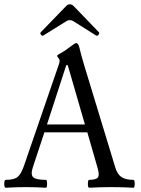

<svg xmlns="http://www.w3.org/2000/svg" viewBox="-22 -881 663 904"><path d="M182.1 -713.9Q176.3 -710.4 170.9 -717.5Q165.5 -724.6 169.9 -729L287.1 -850.1Q296.4 -860.8 307.1 -860.8Q317.9 -860.8 327.1 -850.1L442.9 -730Q447.8 -725.1 441.9 -717.5Q436 -710 430.2 -713.9L321.8 -782.2Q315.4 -786.1 307.1 -786.1Q297.4 -786.1 292 -782.2ZM4.9 2.9Q-2 2.9 -2 -15.6Q-2 -34.2 4.9 -34.2Q43 -34.2 59.8 -46.9Q76.7 -59.6 90.8 -100.1L255.9 -580.1Q258.8 -588.9 258.8 -596.2Q258.8 -600.6 252.9 -607.9Q247.1 -615.2 247.1 -618.2Q247.1 -622.1 264.2 -630.9Q282.7 -640.6 306.2 -659.2Q331.1 -678.2 335.9 -678.2Q347.2 -678.2 352.1 -655.8Q359.9 -621.1 374 -575.2L521 -91.8Q531.2 -59.1 551 -46.6Q570.8 -34.2 606 -34.2Q612.3 -34.2 612.3 -15.6Q612.3 2.9 606 2.9Q553.2 0 502 0Q449.2 0 397.9 2.9Q391.6 2.9 391.8 -15.6Q392.1 -34.2 397.9 -34.2Q431.2 -34.2 439.2 -46.1Q447.3 -58.1 437 -91.8L389.2 -257.8H187L131.8 -90.8Q121.6 -57.6 135 -45.9Q148.4 -34.2 193.8 -34.2Q199.7 -34.2 199.7 -15.6Q199.7 2.9 193.8 2.9Q147.5 0 100.1 0Q53.2 0 4.9 2.9ZM199.2 -294.9H377.9L296.9 -574.2H290Z"/></svg>

Font: Junicode SmCond
Style: Regular
Weight: 400
Width: 4
Designer: Peter S. Baker
Version: Version 2.206